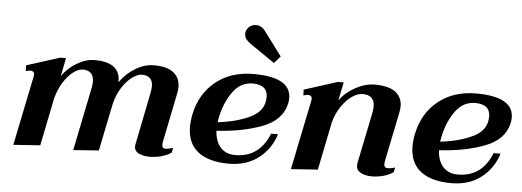

<svg xmlns="http://www.w3.org/2000/svg" viewBox="-49 -880 2795 1028"><g transform="rotate(5 1348.0 -365.5)"><path d="M864 -40Q874 -40 904 -48L899 -23Q877 -7 845.5 1.5Q814 10 782 10Q749 10 724.5 -1.5Q700 -13 700 -40Q700 -43 702 -53L757 -327Q762 -352 762 -366Q762 -424 704 -424Q680 -424 650.5 -402Q621 -380 596 -340Q571 -300 560 -249L509 0L372 10L441 -328Q445 -345 445 -363Q445 -424 386 -424Q362 -424 334 -402.5Q306 -381 281.5 -341.5Q257 -302 245 -252L194 0L50 10L127 -365Q128 -368 128 -374Q128 -385 121.5 -389.5Q115 -394 107 -394Q102 -394 82 -389L81 -420L260 -477H291L271 -379Q302 -423 350 -451.5Q398 -480 445 -480Q582 -480 582 -377V-373Q613 -419 663 -449.5Q713 -480 763 -480Q835 -480 869.5 -452Q904 -424 904 -375Q904 -356 900 -340L846 -74Q845 -69 845 -60Q845 -40 864 -40Z M1235 -691Q1235 -710 1250 -726Q1265 -742 1291 -742Q1321 -742 1344 -708L1435 -586L1402 -548L1268 -640Q1251 -652 1243 -664Q1235 -676 1235 -691ZM1127 -160Q1130 -104 1158.5 -71.5Q1187 -39 1238 -39Q1368 -39 1420 -170H1457Q1432 -90 1367.5 -40Q1303 10 1208 10Q1099 10 1041.5 -35.5Q984 -81 984 -169Q984 -201 991 -235Q1014 -348 1096 -414Q1178 -480 1299 -480Q1500 -480 1500 -367Q1500 -354 1497 -339Q1477 -248 1372 -208Q1267 -168 1127 -160ZM1379 -363Q1379 -428 1299 -429Q1234 -429 1192.5 -371.5Q1151 -314 1134 -234Q1130 -213 1129 -206Q1234 -218 1306.5 -254Q1379 -290 1379 -363Z M2059 -40Q2073 -40 2097 -47L2092 -22Q2070 -6 2038.5 2.5Q2007 11 1976 11Q1943 11 1918 -1.5Q1893 -14 1893 -41Q1893 -49 1894 -53L1951 -331Q1954 -349 1954 -362Q1954 -424 1890 -424Q1863 -424 1832.5 -403Q1802 -382 1776.5 -344Q1751 -306 1738 -257L1686 0L1542 10L1619 -365Q1620 -368 1620 -374Q1620 -385 1613.5 -389.5Q1607 -394 1599 -394Q1594 -394 1574 -389L1573 -420L1752 -477H1783L1763 -379Q1795 -423 1847.5 -451.5Q1900 -480 1950 -480Q2025 -480 2061.5 -452.5Q2098 -425 2098 -376Q2098 -366 2094 -342L2039 -73Q2038 -68 2038 -61Q2038 -40 2059 -40Z M2323 -160Q2326 -104 2354.5 -71.5Q2383 -39 2434 -39Q2564 -39 2616 -170H2653Q2628 -90 2563.5 -40Q2499 10 2404 10Q2295 10 2237.5 -35.5Q2180 -81 2180 -169Q2180 -201 2187 -235Q2210 -348 2292 -414Q2374 -480 2495 -480Q2696 -480 2696 -367Q2696 -354 2693 -339Q2673 -248 2568 -208Q2463 -168 2323 -160ZM2575 -363Q2575 -428 2495 -429Q2430 -429 2388.5 -371.5Q2347 -314 2330 -234Q2326 -213 2325 -206Q2430 -218 2502.5 -254Q2575 -290 2575 -363Z"/></g></svg>

Font: Taviraj SemiBold
Style: Italic
Weight: 600
Italic angle: -12°
Designer: Katatrad Team
Foundry: CadsonDemak
Version: Version 1.001